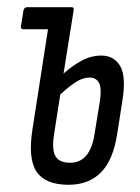

<svg xmlns="http://www.w3.org/2000/svg" viewBox="-20 -506 388 532"><path d="M170 6Q106 6 81.5 -30Q57 -66 70 -148L113 -425H44Q37 -425 38 -433L45 -477Q47 -486 55 -486H179Q186 -486 184 -477L156 -302Q179 -323 205.5 -337.5Q232 -352 261 -352Q296 -352 313 -323Q330 -294 319 -226L305 -137Q294 -63 260 -28.5Q226 6 170 6ZM130 -135Q123 -92 133.5 -73.5Q144 -55 174 -55Q230 -55 242 -135L257 -227Q262 -263 254 -277Q246 -291 229 -291Q208 -291 187.5 -277Q167 -263 147 -244Z"/></svg>

Font: Sofia Sans Extra Condensed
Style: Italic
Weight: 400
Italic angle: -9°
Designer: Botio Nikoltchev, Ani Petrova
Foundry: lettersoup
Version: Version 4.101; ttfautohint (v1.8.4.7-5d5b)